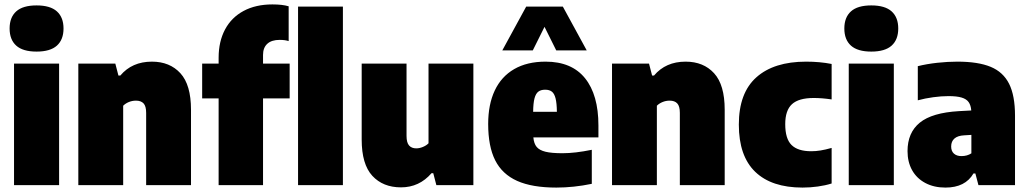

<svg xmlns="http://www.w3.org/2000/svg" viewBox="-20 -838 4655 869"><path d="M43.5 0V-550H247.5V0ZM23.5 -709Q23.5 -759.5 53.5 -786.5Q83.5 -813.5 145.5 -813.5Q207.5 -813.5 237.5 -786.5Q267.5 -759.5 267.5 -709Q267.5 -658.5 237.5 -631.5Q207.5 -604.5 145.5 -604.5Q83.5 -604.5 53.5 -631.5Q23.5 -658.5 23.5 -709Z M334.5 -550H502L516 -496H524.5Q577.5 -559 667.5 -559Q748.5 -559 796.5 -506.5Q844.5 -454 844.5 -341.5V0H641.5V-327Q641.5 -357.5 629.8 -370Q618 -382.5 595.5 -382.5Q578.5 -382.5 563.2 -376.2Q548 -370 537.5 -359.5V0H334.5Z M1170.5 -550H1291V-392.5H1170.5V0H969.5V-392.5H895V-550H969.5V-576.5Q969.5 -650 998.5 -704.5Q1027.5 -759 1082.5 -788.5Q1137.5 -818 1213 -818Q1258.5 -818 1286.5 -809.5V-652Q1270 -657.5 1246 -657.5Q1209 -657.5 1189.8 -639.8Q1170.5 -622 1170.5 -589.5ZM1329 -808H1532V0H1329Z M1617 -206.5V-550H1820V-223Q1820 -192.5 1831.5 -179.5Q1843 -166.5 1864 -166.5Q1878.5 -166.5 1894.2 -173Q1910 -179.5 1919.5 -189.5V-550H2122.5V0H1955L1941 -54H1933Q1877.5 10 1795 10Q1713.5 10 1665.2 -42.2Q1617 -94.5 1617 -206.5Z M2688.5 -216H2394Q2396.5 -188 2409 -173Q2421.5 -158 2449 -151.2Q2476.5 -144.5 2526 -144.5Q2582.5 -144.5 2658.5 -160V-6Q2576.5 11 2498 11Q2388.5 11 2320.8 -19.2Q2253 -49.5 2221.2 -112.5Q2189.5 -175.5 2189.5 -277Q2189.5 -365 2219.2 -428.2Q2249 -491.5 2307.2 -525.2Q2365.5 -559 2449.5 -559Q2567.5 -559 2628 -483.8Q2688.5 -408.5 2688.5 -270ZM2393 -332H2500.5Q2500 -371 2494.5 -392.8Q2489 -414.5 2477.8 -423.2Q2466.5 -432 2447.5 -432Q2428 -432 2416.5 -423.2Q2405 -414.5 2399.2 -393Q2393.5 -371.5 2393 -332ZM2635.5 -610H2497.5L2444.5 -716.5L2391.5 -610H2253.5L2361.5 -808H2527.5Z M2750 -550H2917.5L2931.5 -496H2940Q2993 -559 3083 -559Q3164 -559 3212 -506.5Q3260 -454 3260 -341.5V0H3057V-327Q3057 -357.5 3045.2 -370Q3033.5 -382.5 3011 -382.5Q2994 -382.5 2978.8 -376.2Q2963.5 -370 2953 -359.5V0H2750Z M3324 -274Q3324 -417.5 3403.5 -488.2Q3483 -559 3628.5 -559Q3690.5 -559 3744 -548.5V-388Q3700 -394.5 3663 -394.5Q3595 -394.5 3564.5 -366.5Q3534 -338.5 3534 -276Q3534 -210 3562.5 -181.8Q3591 -153.5 3651.5 -153.5Q3672.5 -153.5 3694 -157Q3715.5 -160.5 3744 -168.5V-7.5Q3715.5 1.5 3681.2 6.2Q3647 11 3612.5 11Q3472 11 3398 -60.5Q3324 -132 3324 -274Z M3821.5 0V-550H4025.5V0ZM3801.5 -709Q3801.5 -759.5 3831.5 -786.5Q3861.5 -813.5 3923.5 -813.5Q3985.5 -813.5 4015.5 -786.5Q4045.5 -759.5 4045.5 -709Q4045.5 -658.5 4015.5 -631.5Q3985.5 -604.5 3923.5 -604.5Q3861.5 -604.5 3831.5 -631.5Q3801.5 -658.5 3801.5 -709Z M4574 -314V0H4408.5L4394.5 -53H4386Q4349 11 4259 11Q4207 11 4168 -9.8Q4129 -30.5 4108.2 -67.8Q4087.5 -105 4087.5 -154Q4087.5 -237.5 4143 -282.8Q4198.5 -328 4320.5 -335L4376 -338Q4374 -362 4364 -376Q4354 -390 4332.2 -396.5Q4310.5 -403 4273 -403Q4241 -403 4204 -398Q4167 -393 4134 -384V-538.5Q4174 -548.5 4221.8 -553.8Q4269.5 -559 4313 -559Q4407 -559 4463.8 -535.5Q4520.5 -512 4547.2 -458.8Q4574 -405.5 4574 -314ZM4376.5 -144V-227.5L4344 -225.5Q4314.5 -224 4299.8 -211Q4285 -198 4285 -175Q4285 -154 4297.5 -142.8Q4310 -131.5 4331.5 -131.5Q4357.5 -131.5 4376.5 -144Z"/></svg>

Font: Encode Sans Semi Condensed Black
Style: Regular
Weight: 900
Width: 4
Designer: Multiple Designers
Foundry: Impallari Type
Version: Version 2.000